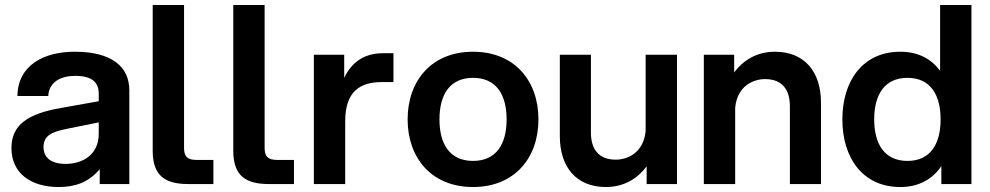

<svg xmlns="http://www.w3.org/2000/svg" viewBox="-20 -740 3980 772"><path d="M381 0H500V-377C500 -472 429 -532 281 -532C156 -532 52 -478 50 -354H174C177 -411 225 -435 282 -435C349 -435 377 -410 377 -363V-333L226 -306C91 -283 26 -237 26 -145C26 -44 103 12 216 12C281 12 336 -6 381 -60ZM244 -81C183 -81 155 -108 155 -149C155 -196 190 -210 249 -222L377 -248V-202C377 -116 310 -81 244 -81Z M594 -720V-133C594 -28 650 0 738 0H838V-97H770C732 -97 720 -112 720 -146V-720Z M918 -720V-133C918 -28 974 0 1062 0H1162V-97H1094C1056 -97 1044 -112 1044 -146V-720Z M1242 0H1368V-252C1368 -373 1428 -410 1516 -410H1562V-526H1521C1455 -526 1399 -500 1364 -427V-520H1242Z M1882 12C2049 12 2145 -105 2145 -260C2145 -415 2049 -532 1882 -532C1715 -532 1619 -415 1619 -260C1619 -105 1715 12 1882 12ZM1882 -93C1789 -93 1747 -160 1747 -260C1747 -360 1789 -427 1882 -427C1975 -427 2017 -360 2017 -260C2017 -160 1975 -93 1882 -93Z M2356 -207V-520H2231V-192C2231 -70 2296 12 2416 12C2490 12 2544 -23 2580 -71V0H2702V-520H2576V-213C2567 -122 2499 -98 2456 -98C2384 -98 2356 -144 2356 -207Z M3156 -313V0H3281V-328C3281 -450 3216 -532 3096 -532C3022 -532 2968 -497 2932 -449V-520H2810V0H2936V-307C2945 -398 3013 -422 3056 -422C3128 -422 3156 -376 3156 -313Z M3886 0V-720H3760V-455C3725 -503 3672 -532 3600 -532C3449 -532 3367 -415 3367 -260C3367 -105 3449 12 3600 12C3675 12 3730 -20 3765 -72V0ZM3629 -93C3537 -93 3495 -160 3495 -260C3495 -360 3537 -427 3629 -427C3720 -427 3762 -360 3762 -260C3762 -160 3720 -93 3629 -93Z"/></svg>

Font: Aspekta 600
Style: Regular
Weight: 600
Designer: Ivo Dolenc
Version: Version 2.100